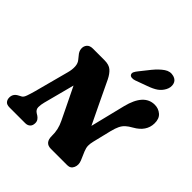

<svg xmlns="http://www.w3.org/2000/svg" viewBox="-245 -1150 1336 1336"><g transform="rotate(45 423.0 -482.0)"><path d="M201 -194.5Q194 -168.5 193.8 -143.8Q193.5 -119 218.5 -104L230 -97Q241.5 -89.5 249.8 -78Q258 -66.5 258 -50Q258 -25.5 244.2 -12.8Q230.5 0 208.5 0H54.5Q26.5 0 15 -13.8Q3.5 -27.5 3.5 -48Q3.5 -85 39 -103L60.5 -114.5Q72.5 -121 81.2 -145.8Q90 -170.5 99.5 -205L167.5 -460.5Q177 -494.5 175.2 -524.8Q173.5 -555 156 -574.5L138 -597Q119.5 -617.5 117.5 -641.5Q115.5 -665.5 129.8 -682.8Q144 -700 174.5 -700H288Q334 -700 357.5 -679.2Q381 -658.5 399 -622Q435 -547.5 473 -467Q511 -386.5 547.5 -312.5L611 -570Q650.5 -728.5 755.5 -728.5Q792.5 -728.5 819.8 -705Q847 -681.5 846 -634.5Q844.5 -555.5 760.5 -508.5Q732.5 -493 715.5 -477.5Q698.5 -462 687.8 -439.8Q677 -417.5 668 -382L634.5 -244Q628 -218 628.5 -198Q629 -178 639 -153.5L666 -90.5Q679.5 -57.5 667 -28.8Q654.5 0 622.5 0H461Q401.5 0 402 -68.5Q403.5 -131.5 374.5 -189.5Q360 -219.5 330 -281.5Q300 -343.5 261 -423ZM567 -883.5Q601 -925 634.5 -948Q668 -971 705 -960.5Q737 -951 744.2 -922.2Q751.5 -893.5 736 -863.5Q720.5 -834.5 695 -816.5Q669.5 -798.5 623.5 -782.5L538.5 -751.5Q523 -746 509 -747.8Q495 -749.5 490 -759.5Q484.5 -771 490.8 -783.5Q497 -796 508.5 -810Z"/></g></svg>

Font: Fraunces 72pt SuperSoft Black
Style: Italic
Weight: 900
Italic angle: -16°
Version: Version 1.000;[b76b70a41]